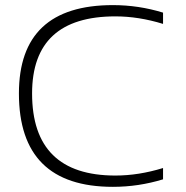

<svg xmlns="http://www.w3.org/2000/svg" viewBox="-20 -723 726 748"><path d="M615.2 -24.4Q520 4.9 419.9 4.9Q53.7 4.9 53.7 -358.9Q53.7 -703.1 419.9 -703.1Q520 -703.1 615.2 -673.8V-629.9Q520 -659.2 429.7 -659.2Q105 -659.2 105 -358.9Q105 -39.1 429.7 -39.1Q520 -39.1 615.2 -68.4Z"/></svg>

Font: Voltera Light
Style: Light
Weight: 300
Designer: Bernd Montag
Version: Version 1.301